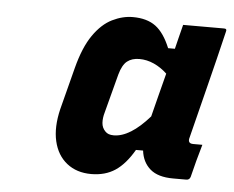

<svg xmlns="http://www.w3.org/2000/svg" viewBox="-41 -807 688 564"><g transform="rotate(5 303.0 -525.0)"><path d="M247 -290Q204 -290 175 -313Q146 -336 136.5 -377Q127 -418 140 -472L172 -596Q188 -658 213 -694Q238 -730 268.5 -745Q299 -760 329 -760Q371 -760 396.5 -741Q422 -722 440 -678H460Q464 -694 468 -710.5Q472 -727 478 -750H599Q608 -750 605 -741Q586 -661 564.5 -576Q543 -491 526 -423Q520 -404 538 -404H565Q558 -380 551.5 -356Q545 -332 539 -307Q536 -298 527 -298H488Q443 -298 420 -318Q397 -338 393 -372H372Q347 -329 317.5 -309.5Q288 -290 247 -290ZM278 -418Q286 -409 303 -409Q351 -409 408 -474Q416 -507 424.5 -539Q433 -571 441 -603Q423 -620 402 -629.5Q381 -639 359 -639Q337 -639 323 -628Q309 -617 301 -588L271 -474Q266 -457 267 -442.5Q268 -428 278 -418Z"/></g></svg>

Font: Recursive Sn Lnr St XBd
Style: Italic
Weight: 800
Italic angle: -15°
Version: Version 1.079;hotconv 1.0.112;makeotfexe 2.5.65598; ttfautoh